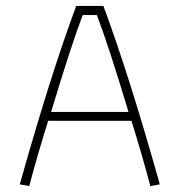

<svg xmlns="http://www.w3.org/2000/svg" viewBox="-20 -630 608 650"><path d="M47 -6Q150 -373 238 -610H330Q418 -373 521 -6L489 0Q461 -106 425 -221H143Q107 -106 79 0ZM415 -251Q348 -474 308 -579H260Q220 -474 153 -251Z"/></svg>

Font: Athiti ExtraLight
Style: Regular
Weight: 250
Version: Version 1.032